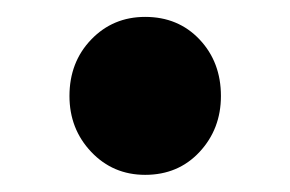

<svg xmlns="http://www.w3.org/2000/svg" viewBox="-20 -517 340 225"><path d="M150.1 -312.1Q112.4 -312.1 86.9 -339Q61.4 -365.9 61.4 -404.5Q61.4 -444.2 86.9 -470.7Q112.4 -497.2 150.1 -497.2Q188.9 -497.2 213.9 -470.7Q238.9 -444.2 238.9 -404.5Q238.9 -365.9 213.9 -339Q188.9 -312.1 150.1 -312.1Z"/></svg>

Font: SourceSans3VF
Style: Regular
Weight: 200
Designer: Paul D. Hunt
Foundry: Adobe
Version: Version 3.052;hotconv 1.1.0;makeotfexe 2.6.0